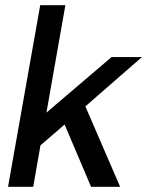

<svg xmlns="http://www.w3.org/2000/svg" viewBox="-20 -720 569 740"><path d="M11 0H108L136 -160L229 -240L331 0H443L309 -310L527 -500H410L159 -286L232 -700H135Z"/></svg>

Font: Uncut Sans Medium
Style: Italic
Weight: 500
Italic angle: -10°
Designer: Kasper Nordkvist
Foundry: Uncut Type
Version: Version 1.111;FEAKit 1.0